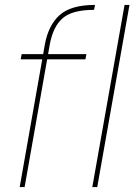

<svg xmlns="http://www.w3.org/2000/svg" viewBox="-20 -760 548 780"><path d="M60 0 162 -578Q176 -657 222 -698.5Q268 -740 366 -740L362 -720Q273 -720 234 -685.5Q195 -651 182 -578L80 0ZM64 -519 68 -540H331L327 -519ZM355 0 486 -740H506L375 0Z"/></svg>

Font: Poppins Variable
Style: Italic
Weight: 100
Italic angle: -10°
Designer: Jonny Pinhorn
Foundry: Indian Type Foundry
Version: Version 6.000